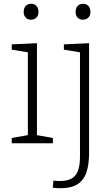

<svg xmlns="http://www.w3.org/2000/svg" viewBox="-20 -756 589 1013"><path d="M259 -28V0H42V-28L127 -43V-480L42 -494V-522L175 -528V-43ZM143 -652Q126 -652 115.5 -663Q105 -674 105 -693Q105 -714 116 -725Q127 -736 144 -736Q162 -736 172.5 -724.5Q183 -713 183 -693Q183 -673 171.5 -662.5Q160 -652 143 -652ZM298 237Q290 237 279.5 236.5Q269 236 258 234L262 197Q272 198 280 198.5Q288 199 296 199Q353 199 377.5 169.5Q402 140 402 69V-480L317 -494V-522L450 -528V52Q450 109 437 150.5Q424 192 391 214.5Q358 237 298 237ZM417 -652Q400 -652 389.5 -663Q379 -674 379 -693Q379 -714 390 -725Q401 -736 418 -736Q436 -736 446.5 -724.5Q457 -713 457 -693Q457 -673 445.5 -662.5Q434 -652 417 -652Z"/></svg>

Font: Bitter Light
Style: Regular
Weight: 300
Designer: Sol Matas, and Bitter project Authors
Foundry: Sol Matas
Version: Version 2.001